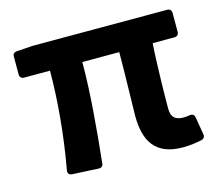

<svg xmlns="http://www.w3.org/2000/svg" viewBox="-76 -565 771 672"><g transform="rotate(-15 309.5 -229.5)"><path d="M376 -139.6C376 -46.9 410.2 10.7 509.8 10.7C536.1 10.7 559.6 6.8 578.1 2.9C586.9 1 591.8 -6.8 589.8 -15.6L579.1 -79.1C577.1 -89.8 570.3 -93.8 560.5 -91.8C551.8 -90.8 544.9 -89.8 539.1 -89.8C508.8 -89.8 494.1 -101.6 494.1 -133.8C494.1 -161.1 495.1 -282.2 501 -369.1H580.1C589.8 -369.1 595.7 -375 595.7 -384.8V-453.1C595.7 -462.9 589.8 -468.8 580.1 -468.8H91.8L34.2 -464.8C24.4 -463.9 19.5 -459 19.5 -449.2V-384.8C19.5 -375 25.4 -369.1 35.2 -369.1H128.9C128.9 -265.6 118.2 -139.6 95.7 -16.6C93.8 -5.9 99.6 0 109.4 1L204.1 5.9C213.9 6.8 220.7 2 221.7 -7.8C234.4 -128.9 246.1 -258.8 246.1 -369.1H379.9C379.9 -286.1 376 -171.9 376 -139.6Z"/></g></svg>

Font: Ed Sans Neue SemiBold
Style: Regular
Weight: 600
Designer: Stephen Hutchings
Version: Version 1.004;PS 001.004;hotconv 1.0.88;makeotf.lib2.5.64775